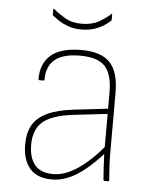

<svg xmlns="http://www.w3.org/2000/svg" viewBox="-49 -681 582 734"><g transform="rotate(5 242.0 -313.5)"><path d="M378 0Q376 0 375 -1.5Q374 -3 374 -4Q372 -28 370.5 -54.5Q369 -81 368 -109V-121V-338Q368 -408 340 -438.5Q312 -469 243 -469Q116 -469 116 -366Q116 -362 113 -362H97Q93 -362 93 -367Q93 -425 129.5 -457.5Q166 -490 244 -491Q320 -492 355.5 -456.5Q391 -421 391 -339V-111Q391 -82 392.5 -55.5Q394 -29 396 -4Q397 0 393 0ZM178 12Q120 12 92 -21Q64 -54 64 -113Q64 -158 81.5 -188Q99 -218 137.5 -236Q176 -254 236 -261L374 -277V-257L236 -241Q155 -231 121 -201.5Q87 -172 87 -114Q87 -64 109.5 -36.5Q132 -9 181 -9Q226 -9 276.5 -43.5Q327 -78 378 -141V-113Q338 -68 304 -40.5Q270 -13 239 -0.5Q208 12 178 12ZM239 -569Q211 -569 189 -577Q167 -585 152 -595Q137 -605 128 -612Q126 -614 126 -619V-636Q126 -638 127.5 -639Q129 -640 131 -637Q147 -623 174 -607Q201 -591 239 -591Q278 -591 305 -606.5Q332 -622 348 -637Q350 -640 351 -639Q352 -638 352 -636V-619Q352 -617 352 -615.5Q352 -614 350 -612Q342 -604 327 -594Q312 -584 290 -576.5Q268 -569 239 -569Z"/></g></svg>

Font: Sofia Sans Thin
Style: Regular
Weight: 250
Designer: Botio Nikoltchev, Ani Petrova
Foundry: lettersoup
Version: Version 4.101